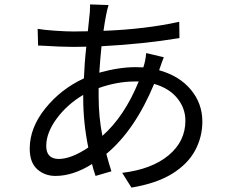

<svg xmlns="http://www.w3.org/2000/svg" viewBox="-20 -809 1040 872"><path d="M445 -192Q545 -280 610 -439H594Q512 -439 428 -409V-370Q428 -277 445 -192ZM246 -87Q303 -87 381 -139Q358 -252 358 -361V-378Q285 -335 237.5 -270.5Q190 -206 190 -146Q190 -88 246 -87ZM577 43 535 -24Q669 -40 745.5 -103.5Q822 -167 822 -261Q822 -317 785.5 -362.5Q749 -408 680 -428Q593 -218 463 -110Q474 -68 486 -31L414 -10L411 -19Q404 -39 398 -64Q312 -10 232 -10Q183 -10 149 -40.5Q115 -71 115 -134Q115 -229 186 -317Q257 -405 361 -453Q364 -527 372 -597L312 -596Q260 -596 161 -602H153L151 -678Q179 -673 230.5 -669.5Q282 -666 314 -666Q347 -666 379 -667L388 -754L389 -778V-789L473 -786Q462 -752 450 -669Q639 -676 794 -710L795 -636Q631 -609 441 -599Q435 -541 431 -479Q521 -504 596 -504Q614 -504 631 -503Q641 -533 644 -568L724 -549Q718 -535 704 -494L703 -490Q795 -464 847 -401.5Q899 -339 899 -257Q899 -187 866 -125.5Q833 -64 762 -20Q691 24 577 43Z"/></svg>

Font: Source Han Sans & Saira Hybrid
Style: Regular
Weight: 400
Designer: Ryoko NISHIZUKA 西塚涼子 (kana & ideographs); Paul D. Hunt (Latin, Greek & Cyrillic); Wenlong ZHANG 张文龙 (bopomofo); Sandoll 
Foundry: Adobe Systems Incorporated
Version: Version 1.00;August 2, 2021;FontCreator 13.0.0.2675 64-bit